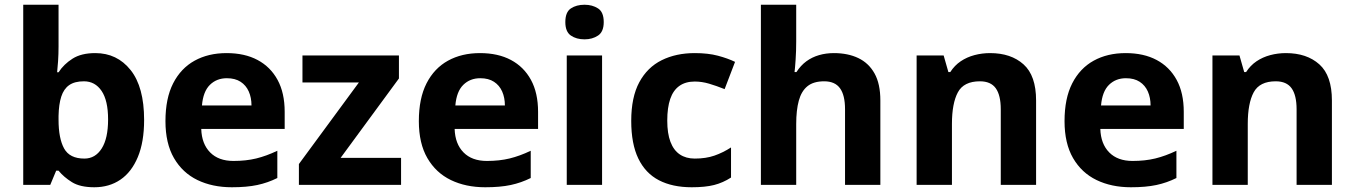

<svg xmlns="http://www.w3.org/2000/svg" viewBox="-20 -780 5714 810"><path d="M227 -583Q227 -552 225 -522Q223 -492 221 -475H227Q249 -509 286 -532.5Q323 -556 382 -556Q474 -556 531 -484.5Q588 -413 588 -274Q588 -181 561.5 -117.5Q535 -54 488 -22Q441 10 378 10Q318 10 283.5 -11.5Q249 -33 227 -60H217L192 0H78V-760H227ZM334 -437Q295 -437 272 -421Q249 -405 238.5 -372.5Q228 -340 227 -291V-275Q227 -196 250.5 -153.5Q274 -111 336 -111Q382 -111 409 -153.5Q436 -196 436 -276Q436 -356 408.5 -396.5Q381 -437 334 -437Z M936 -556Q1012 -556 1066.5 -527Q1121 -498 1151 -443Q1181 -388 1181 -308V-236H829Q831 -173 866.5 -137Q902 -101 965 -101Q1018 -101 1061 -111.5Q1104 -122 1150 -144V-29Q1110 -9 1065.5 0.5Q1021 10 958 10Q876 10 813 -20.5Q750 -51 714 -113Q678 -175 678 -269Q678 -365 710.5 -428.5Q743 -492 801 -524Q859 -556 936 -556ZM937 -450Q894 -450 865.5 -422Q837 -394 832 -335H1041Q1041 -368 1029.5 -394Q1018 -420 995 -435Q972 -450 937 -450Z M1672 0H1241V-88L1494 -432H1256V-546H1663V-449L1417 -114H1672Z M2005 -556Q2081 -556 2135.5 -527Q2190 -498 2220 -443Q2250 -388 2250 -308V-236H1898Q1900 -173 1935.5 -137Q1971 -101 2034 -101Q2087 -101 2130 -111.5Q2173 -122 2219 -144V-29Q2179 -9 2134.5 0.5Q2090 10 2027 10Q1945 10 1882 -20.5Q1819 -51 1783 -113Q1747 -175 1747 -269Q1747 -365 1779.5 -428.5Q1812 -492 1870 -524Q1928 -556 2005 -556ZM2006 -450Q1963 -450 1934.5 -422Q1906 -394 1901 -335H2110Q2110 -368 2098.5 -394Q2087 -420 2064 -435Q2041 -450 2006 -450Z M2520 -546V0H2371V-546ZM2446 -760Q2479 -760 2503 -744.5Q2527 -729 2527 -686.8Q2527 -646 2503 -630Q2479 -614 2446 -614Q2411.7 -614 2388.4 -630Q2365 -646 2365 -686.8Q2365 -729 2388.4 -744.5Q2411.7 -760 2446 -760Z M2898 10Q2817 10 2760 -19.5Q2703 -49 2673 -111Q2643 -173 2643 -270Q2643 -370 2677 -433Q2711 -496 2771.5 -526Q2832 -556 2911 -556Q2967 -556 3008.5 -545Q3050 -534 3081 -519L3037 -404Q3002 -418 2971.5 -427Q2941 -436 2911 -436Q2872 -436 2846 -417.5Q2820 -399 2807.5 -362.5Q2795 -326 2795 -271Q2795 -217 2808.5 -181.5Q2822 -146 2848 -128.5Q2874 -111 2911 -111Q2958 -111 2994 -123.5Q3030 -136 3064 -158V-31Q3030 -9 2992.5 0.5Q2955 10 2898 10Z M3339 -605Q3339 -565 3336.5 -528Q3334 -491 3332 -476H3340Q3358 -504 3382 -521.5Q3406 -539 3435.5 -547.5Q3465 -556 3498 -556Q3557 -556 3601 -535Q3645 -514 3669.5 -470.1Q3694 -426.3 3694 -355.9V0H3545V-319Q3545 -378.5 3523.7 -407.7Q3502.5 -437 3457 -437Q3411.9 -437 3386.4 -416.2Q3360.8 -395.4 3349.9 -355.2Q3339 -315 3339 -256.6V0H3190V-760H3339Z M4157 -556Q4245 -556 4298 -508.5Q4351 -461 4351 -356V0H4202V-319Q4202 -378 4181 -407.5Q4160 -437 4114 -437Q4046 -437 4021 -390.5Q3996 -344 3996 -257V0H3847V-546H3961L3981 -476H3989Q4007 -504 4033 -521.5Q4059 -539 4091 -547.5Q4123 -556 4157 -556Z M4729 -556Q4805 -556 4859.5 -527Q4914 -498 4944 -443Q4974 -388 4974 -308V-236H4622Q4624 -173 4659.5 -137Q4695 -101 4758 -101Q4811 -101 4854 -111.5Q4897 -122 4943 -144V-29Q4903 -9 4858.5 0.5Q4814 10 4751 10Q4669 10 4606 -20.5Q4543 -51 4507 -113Q4471 -175 4471 -269Q4471 -365 4503.5 -428.5Q4536 -492 4594 -524Q4652 -556 4729 -556ZM4730 -450Q4687 -450 4658.5 -422Q4630 -394 4625 -335H4834Q4834 -368 4822.5 -394Q4811 -420 4788 -435Q4765 -450 4730 -450Z M5405 -556Q5493 -556 5546 -508.5Q5599 -461 5599 -356V0H5450V-319Q5450 -378 5429 -407.5Q5408 -437 5362 -437Q5294 -437 5269 -390.5Q5244 -344 5244 -257V0H5095V-546H5209L5229 -476H5237Q5255 -504 5281 -521.5Q5307 -539 5339 -547.5Q5371 -556 5405 -556Z"/></svg>

Font: Noto Sans Telugu
Style: Regular
Weight: 400
Designer: Jelle Bosma - Monotype Design Team
Foundry: Monotype Imaging Inc.
Version: Version 2.003